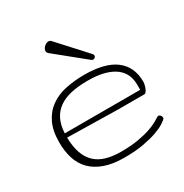

<svg xmlns="http://www.w3.org/2000/svg" viewBox="-141 -695 780 812"><g transform="rotate(-30 249.5 -288.5)"><path d="M238.8 -23.9Q285.2 -23.9 319.8 -29.8Q354.5 -35.6 379.4 -43.9Q404.3 -52.2 420.2 -61Q436 -69.8 444.8 -75.7Q448.7 -78.1 453.1 -76.2Q457.5 -74.2 460.4 -69.8Q463.4 -65.4 463.4 -60.3Q463.4 -55.2 458.5 -51.8Q454.1 -47.4 439.5 -38.1Q424.8 -28.8 398.2 -19.3Q371.6 -9.8 332 -2.4Q292.5 4.9 238.3 4.9Q181.6 4.9 142.1 -9.3Q102.5 -23.4 77.6 -48.8Q52.7 -74.2 41.5 -109.9Q30.3 -145.5 30.3 -188Q30.3 -244.6 48.3 -282.2Q66.4 -319.8 97.9 -342.5Q129.4 -365.2 172.1 -374.5Q214.8 -383.8 264.2 -383.8Q365.7 -383.8 416.3 -345Q466.8 -306.2 466.8 -233.9Q466.8 -227.5 464.8 -219Q462.9 -210.4 459.7 -202.9Q456.5 -195.3 452.6 -190.2Q448.7 -185.1 445.3 -185.1H311.5L69.3 -189.9Q70.3 -144.5 81.5 -113Q92.8 -81.5 113.8 -61.8Q134.8 -42 166 -33Q197.3 -23.9 238.8 -23.9ZM264.2 -355Q218.8 -355 183.6 -347.2Q148.4 -339.4 123.8 -322Q99.1 -304.7 85.4 -277.3Q71.8 -250 69.8 -210.4H438V-236.8Q438 -261.2 429 -282.7Q419.9 -304.2 399.4 -320.3Q378.9 -336.4 345.7 -345.7Q312.5 -355 264.2 -355ZM339.4 -441.9Q343.3 -438 343.3 -433.1Q343.3 -427.7 339.4 -424.1Q335.4 -420.4 330.1 -420.4Q325.7 -420.4 322.8 -422.9L180.2 -538.6Q172.9 -544.4 172.9 -552.2Q172.9 -557.6 175.8 -563Q178.7 -568.4 183.1 -572.5Q187.5 -576.7 193.1 -579.3Q198.7 -582 204.1 -582Q210.9 -582 216.3 -576.7Z"/></g></svg>

Font: Gruppo
Style: Regular
Weight: 400
Foundry: Vernon Adams
Version: Version 1.000